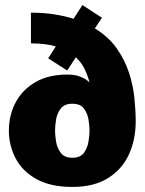

<svg xmlns="http://www.w3.org/2000/svg" viewBox="-20 -727 570 757"><path d="M515 -248Q515 -176 488 -117.5Q461 -59 405.5 -24.5Q350 10 265 10Q180 10 124.5 -20.5Q69 -51 42 -102Q15 -153 15 -212Q15 -272 41 -322Q67 -372 118.5 -402.5Q170 -433 245 -433Q275 -433 294.5 -425.5Q314 -418 323.5 -410Q333 -402 333 -402Q326 -429 313.5 -455Q301 -481 279 -501L245 -449L170 -497L200 -544Q180 -550 155.5 -553Q131 -556 102 -556V-677Q152 -677 193.5 -670.5Q235 -664 270 -653L305 -707L382 -657L354 -615Q408 -582 440 -536.5Q472 -491 488.5 -440.5Q505 -390 510 -340Q515 -290 515 -248ZM333 -212Q333 -230 329 -255Q325 -280 311 -299Q297 -318 265 -318Q234 -318 219.5 -299Q205 -280 201 -255Q197 -230 197 -212Q197 -195 201 -169.5Q205 -144 219.5 -124.5Q234 -105 265 -105Q297 -105 311 -124.5Q325 -144 329 -169.5Q333 -195 333 -212Z"/></svg>

Font: Epunda Sans Black
Style: Regular
Weight: 900
Designer: Simon Atzbach
Foundry: typofactur
Version: Version 2.204; ttfautohint (v1.8.4.7-5d5b)